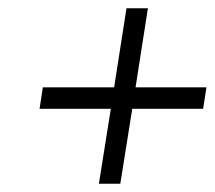

<svg xmlns="http://www.w3.org/2000/svg" viewBox="-20 -528 521 466"><path d="M76 -264H249L220 -82H272L301 -264H473L481 -316H309L339 -508H287L257 -316H84Z"/></svg>

Font: Charger Sport
Style: ExLitNrwObl
Weight: 200
Designer: Jasper
Foundry: Cannot Into Space Fonts
Version: Version 1.1